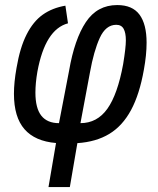

<svg xmlns="http://www.w3.org/2000/svg" viewBox="-20 -578 640 778"><path d="M207 1.5Q122 -5.5 79.2 -54.5Q36.5 -103.5 36.5 -198Q36.5 -244.5 47 -303Q61 -385.5 87.8 -438.2Q114.5 -491 153.2 -518.5Q192 -546 245 -555L255.5 -483.5Q163 -459 131.5 -287.5Q123.5 -241 123.5 -203Q123.5 -139.5 147.5 -109.2Q171.5 -79 219 -79L260 -292Q282 -419.5 328 -488.5Q374 -557.5 455 -557.5Q516.5 -557.5 545.2 -518.8Q574 -480 574 -405Q574 -355.5 563 -295.5Q545.5 -196 511 -132Q476.5 -68 423 -35.5Q369.5 -3 293.5 2L263 180H176.5ZM479 -318Q490 -385 490 -414.5Q490 -445 481 -461.2Q472 -477.5 451 -477.5Q408.5 -477.5 384.2 -424.2Q360 -371 344.5 -284.5L306 -79Q373.5 -79 415 -137.2Q456.5 -195.5 479 -318Z"/></svg>

Font: JuliaMono Medium
Style: Italic
Weight: 500
Italic angle: -9°
Monospace: yes
Designer: cormullion
Foundry: corm
Version: Version 0.054; ttfautohint (v1.8.4)